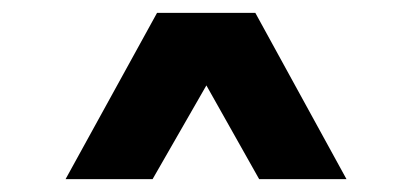

<svg xmlns="http://www.w3.org/2000/svg" viewBox="-20 -749 640 299"><path d="M224.6 -729H377.6L519.6 -470H383.6L301.4 -616L217.6 -470H82.1Z"/></svg>

Font: Mona Sans VF XLt
Style: Regular
Weight: 200
Designer: Deni Anggara
Foundry: GitHub
Version: Version 2.000;Glyphs 3.2.3 (3260)